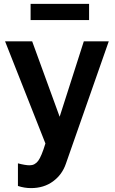

<svg xmlns="http://www.w3.org/2000/svg" viewBox="-20 -736 590 985"><path d="M137 -633V-716H437V-633ZM72 102Q110 112 132 112Q159 112 176 89Q193 66 213 0L6 -524H145L286 -137L410 -524H538L318 104Q299 160 252 194.5Q205 229 139 229Q105 229 72 218Z"/></svg>

Font: Raleway-v4020
Style: Bold
Weight: 700
Designer: Matt McInerney, Pablo Impallari, Rodrigo Fuenzalida
Foundry: Matt McInerney, Pablo Impallari, Rodrigo Fuenzalida
Version: Version 4.020;PS 004.020;hotconv 1.0.88;makeotf.lib2.5.64775